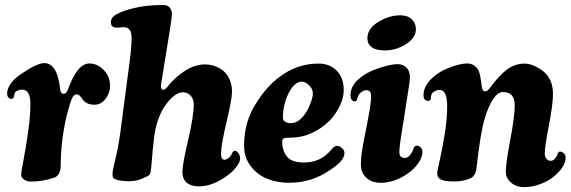

<svg xmlns="http://www.w3.org/2000/svg" viewBox="-20 -727 2309 777"><path d="M341.8 -470.2Q374 -470.2 399.7 -443.8Q425.3 -417.5 425.3 -379.9Q425.3 -350.1 407 -326.7Q388.7 -303.2 362.8 -303.2Q344.2 -303.2 331.8 -309.8Q319.3 -316.4 314.7 -324.2Q310.1 -332 303.7 -338.6Q297.4 -345.2 289.6 -345.2Q279.3 -345.2 272 -330.1Q264.6 -314.9 252.9 -270.5Q226.1 -166.5 225.6 -54.7Q224.6 -14.2 195.3 -6.8Q149.4 7.8 107.4 7.8Q90.8 8.3 78.1 0.2Q65.4 -7.8 65.4 -21.5Q65.4 -28.8 74.7 -76.9Q84 -125 93.5 -190.9Q103 -256.8 103 -306.6Q103 -362.3 71.3 -364.3Q61 -364.7 51.3 -360.4Q41.5 -356 39.6 -350.1Q37.6 -343.8 36.1 -335Q34.2 -325.2 22.5 -327.1Q8.8 -331.1 8.8 -349.1Q8.8 -368.2 23.9 -389.2Q39.1 -410.2 63.5 -426.3Q129.9 -471.7 159.2 -471.7Q184.6 -471.7 200.7 -446.8Q216.8 -422.9 223.6 -365.7Q225.6 -347.2 238.3 -347.2Q247.6 -347.2 254.9 -364.3Q292.5 -470.2 341.8 -470.2Z M468.3 -200.7 505.9 -487.3Q515.1 -562.5 511.5 -587.6Q507.8 -612.8 488.3 -616.2Q479 -617.7 466.3 -616Q453.6 -614.3 446.8 -615.2Q428.7 -618.2 428.7 -636.7Q428.7 -652.8 441.2 -662.4Q453.6 -671.9 484.4 -683.6Q558.1 -708 644 -706.5Q659.2 -706.1 667.5 -695.6Q675.8 -685.1 675.8 -668.5Q675.8 -657.7 666 -596.7Q656.2 -535.6 645 -467.8Q633.8 -399.9 631.8 -385.7Q630.4 -377.4 632.6 -370.4Q634.8 -363.3 640.6 -363.3Q648.9 -363.3 662.1 -381.3Q693.4 -418.9 731.9 -442.6Q770.5 -466.3 809.6 -466.3Q822.8 -466.3 836.7 -463.4Q850.6 -460.4 865.7 -452.4Q880.9 -444.3 892.3 -432.1Q903.8 -419.9 911.4 -399.9Q918.9 -379.9 918.9 -354.5Q918.9 -326.7 896.7 -233.2Q874.5 -139.6 874.5 -105Q874.5 -83.5 886.2 -80.6Q893.1 -79.1 903.3 -86.4Q913.6 -93.8 918 -104.5Q923.3 -117.7 932.1 -116.7Q938.5 -116.2 945.1 -106.9Q951.7 -97.7 951.7 -85.4Q951.7 -69.8 934.3 -48.6Q917 -27.3 890.6 -9.8Q835.9 27.3 784.2 27.3Q754.9 27.3 736.6 13.2Q718.3 -1 718.3 -32.7Q718.3 -61.5 741.2 -159.4Q764.2 -257.3 764.2 -306.2Q764.2 -324.7 752 -339.1Q739.7 -353.5 720.2 -353.5Q693.8 -353.5 663.6 -319.1Q633.3 -284.7 617.7 -235.8Q607.9 -205.6 603.3 -168.5Q598.6 -131.3 591.8 -47.4Q590.3 -30.3 586.4 -22.7Q582.5 -15.1 571.8 -11.7Q538.6 6.3 503.9 6.3Q469.2 6.3 453.1 0.5Q442.9 -2 439 -7.1Q435.1 -12.2 435.1 -22Q435.1 -36.1 447 -83.5Q459 -130.9 468.3 -200.7Z M1269.5 -469.7Q1311.5 -469.7 1339.4 -444.3Q1371.1 -414.1 1371.1 -362.8Q1371.1 -331.1 1354 -296.1Q1336.9 -261.2 1311.5 -236.3Q1282.2 -207.5 1241.7 -188.7Q1201.2 -169.9 1154.3 -169.9Q1134.3 -169.9 1128.2 -167Q1122.1 -164.1 1122.1 -153.3Q1122.1 -114.3 1145 -89.4Q1164.1 -69.3 1210.9 -69.3Q1276.9 -69.3 1319.8 -120.1Q1332.5 -136.7 1343.8 -136.7Q1354 -136.7 1363.8 -127.9Q1374 -119.1 1374 -107.4Q1374 -76.7 1317.9 -40.5Q1243.2 12.7 1150.4 12.7Q1102.5 12.7 1062.3 -3.2Q1022 -19 994.9 -54.2Q967.8 -89.4 967.8 -138.2Q967.8 -238.3 1020 -314.5Q1065.9 -387.7 1129.6 -428.7Q1193.4 -469.7 1269.5 -469.7ZM1131.8 -235.8Q1141.1 -228.5 1157.7 -228.5Q1178.7 -228.5 1198 -246.6Q1217.3 -264.6 1231 -295.9Q1246.1 -329.6 1246.1 -349.1Q1246.1 -369.1 1228 -384.3Q1214.8 -396.5 1201.2 -396.5Q1171.4 -396.5 1147 -348.1Q1125 -302.2 1125 -251.5Q1125 -241.2 1131.8 -235.8Z M1466.8 -571.8Q1466.8 -611.3 1510.7 -638.2Q1554.7 -665 1600.1 -665Q1629.9 -665 1646.5 -648.9Q1663.1 -632.8 1663.1 -608.9Q1663.1 -574.2 1623.3 -548.6Q1583.5 -522.9 1536.1 -522.9Q1502.4 -522.9 1484.6 -535.9Q1466.8 -548.8 1466.8 -571.8ZM1463.9 -217.3Q1481.9 -306.2 1481.9 -336.4Q1481.9 -358.9 1468.3 -361.3Q1457 -363.3 1447.8 -357.9Q1433.1 -349.1 1429.2 -337.4Q1423.8 -320.8 1422.9 -319.8Q1418.9 -314.9 1412.1 -317.4Q1398.4 -321.3 1398.4 -340.8Q1398.4 -375.5 1426 -402.1Q1453.6 -428.7 1495.1 -444.8Q1554.2 -467.3 1589.8 -467.3Q1611.8 -467.3 1625.2 -452.9Q1638.7 -438.5 1638.7 -416.5Q1638.7 -406.7 1637.2 -394.5Q1635.7 -382.3 1633.5 -368.7Q1631.3 -355 1625.7 -319.1Q1620.1 -283.2 1614.3 -244.6Q1611.8 -229.5 1606.4 -196.3Q1601.1 -163.1 1598.6 -143.8Q1596.2 -124.5 1596.2 -111.3Q1596.2 -87.9 1618.2 -87.9Q1630.4 -87.9 1640.1 -100.3Q1649.9 -112.8 1652.8 -124.5Q1656.7 -137.7 1666.5 -137.7Q1675.3 -137.7 1682.4 -130.1Q1689.5 -122.6 1689.5 -112.8Q1689.5 -91.8 1673.8 -68.1Q1658.2 -44.4 1628.4 -23.4Q1575.2 12.7 1521 12.7Q1483.4 12.7 1461.9 -8.1Q1440.4 -28.8 1440.4 -60.5Q1440.4 -87.4 1445.3 -118.4Q1450.2 -149.4 1463.9 -217.3Z M2103.5 -469.7Q2125 -469.7 2152.8 -455.3Q2180.7 -440.9 2195.3 -421.4Q2217.8 -393.1 2217.8 -345.7Q2217.8 -304.2 2201.2 -218.8Q2184.6 -133.3 2184.6 -106Q2184.6 -93.3 2190.7 -85.4Q2196.8 -77.6 2205.6 -76.2Q2215.8 -74.7 2224.6 -84Q2233.4 -93.3 2236.8 -104.5Q2240.2 -115.7 2250 -113.3Q2252.9 -112.8 2257.8 -109.9Q2269 -103 2269 -89.4Q2269 -54.7 2225.6 -16.1Q2203.1 3.9 2168.9 17.1Q2134.8 30.3 2101.1 30.3Q2070.3 30.3 2048.6 12.5Q2026.9 -5.4 2026.9 -33.2Q2026.9 -65.4 2044.9 -160.6Q2063 -255.9 2063 -300.8Q2063 -354.5 2015.6 -354.5Q1994.6 -354.5 1975.8 -326.2Q1957 -297.9 1942.9 -251.5Q1924.3 -192.4 1908.7 -49.3Q1904.8 -14.6 1883.8 -5.4Q1876.5 -1.5 1858.6 2.9Q1840.8 7.3 1823.2 7.3Q1779.8 7.3 1768.1 1Q1749.5 -5.4 1749.5 -25.4Q1749.5 -34.7 1759.5 -78.1Q1769.5 -121.6 1779.5 -182.9Q1789.6 -244.1 1789.6 -296.4Q1789.6 -360.8 1761.7 -362.8Q1752 -364.7 1740.2 -358.2Q1728.5 -351.6 1726.1 -345.2Q1724.1 -338.4 1723.1 -327.6Q1720.7 -316.9 1709 -318.8Q1693.8 -322.3 1693.8 -341.3Q1693.8 -387.7 1747.6 -426.3Q1772 -444.3 1809.3 -457.3Q1846.7 -470.2 1871.1 -470.2Q1896.5 -470.2 1912.6 -448.2Q1918 -440.9 1921.1 -429Q1924.3 -417 1927 -396.7Q1929.7 -376.5 1930.2 -373.5Q1932.6 -357.4 1943.4 -357.4Q1945.8 -357.4 1948.2 -358.2Q1950.7 -358.9 1952.9 -360.8Q1955.1 -362.8 1956.3 -364Q1957.5 -365.2 1959.7 -367.9Q1961.9 -370.6 1962.4 -371.1Q1999 -420.9 2030.8 -445.1Q2062.5 -469.2 2103.5 -469.7Z"/></svg>

Font: Cooper*
Style: Bold Italic
Weight: 700
Italic angle: -7°
Designer: Owen Earl
Foundry: indestructible type*
Version: Version 0.001